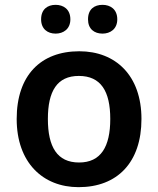

<svg xmlns="http://www.w3.org/2000/svg" viewBox="-20 -764 654 794"><path d="M150 -684C150 -644 177 -625 210 -625C242 -625 271 -644 271 -684C271 -726 242 -744 210 -744C177 -744 150 -726 150 -684ZM344 -684C344 -644 370 -625 404 -625C436 -625 465 -644 465 -684C465 -726 436 -744 404 -744C370 -744 344 -726 344 -684ZM565 -272C565 -452 458 -552 308 -552C148 -552 49 -452 49 -272C49 -92 157 10 305 10C465 10 565 -92 565 -272ZM178 -272C178 -387 216 -450 306 -450C397 -450 436 -387 436 -272C436 -157 397 -92 307 -92C216 -92 178 -157 178 -272Z"/></svg>

Font: Noto Sans Bengali SemiBold
Style: Regular
Weight: 600
Designer: Jelle Bosma - Monotype Design Team
Foundry: Monotype Imaging Inc.
Version: Version 2.003